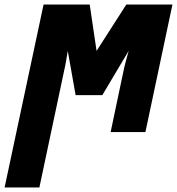

<svg xmlns="http://www.w3.org/2000/svg" viewBox="-84 -573 768 833"><path d="M-64 240.2 105 -553.2H305.2L335 -352.1L463.9 -553.2H664.1L546.9 0H396L451.2 -262.2Q455.6 -283.7 461.7 -306.6Q467.8 -329.6 474.1 -352.1L359.9 -160.2H244.1L210 -352.1Q206.5 -330.6 202.6 -307.9Q198.7 -285.2 193.8 -264.2L86.9 240.2Z"/></svg>

Font: Open Sans Condensed ExtraBold
Style: Italic
Weight: 800
Width: 3
Italic angle: -12°
Designer: Monotype Design Team
Foundry: Monotype Imaging Inc.
Version: Version 3.003; ttfautohint (v1.8.4)